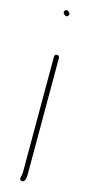

<svg xmlns="http://www.w3.org/2000/svg" viewBox="-111 -678 350 746"><g transform="rotate(15 64.0 -305.5)"><path d="M58 -462V6C58 17.6 47 33.7 61.5 37.5C75.4 41.2 78 18.7 78 6V-462C78 -467.3 73.3 -472 68 -472C62.7 -472 58 -467.3 58 -462ZM53 -632C57.6 -627.4 63.1 -622.1 70 -629C76.9 -635.9 71.6 -641.4 67 -646C57.7 -655.3 43.7 -641.3 53 -632Z"/></g></svg>

Font: HoneyBee
Style: UltLit
Weight: 100
Foundry: Cannot Into Space Fonts
Version: Version 0.89